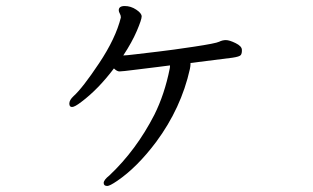

<svg xmlns="http://www.w3.org/2000/svg" viewBox="-20 -581 1040 637"><path d="M381 -523Q381 -530 377.5 -536Q374 -542 374 -547Q374 -561 394 -561Q414 -561 432 -549Q450 -537 450 -526.5Q450 -516 434 -478.5Q418 -441 389 -397Q398 -397 430.5 -401Q463 -405 506.5 -410Q550 -415 623 -426Q696 -437 707 -442.5Q718 -448 729.5 -448Q741 -448 761.5 -438Q782 -428 782.5 -416Q783 -404 779 -398.5Q775 -393 751 -389.5Q727 -386 612 -372V-368Q612 -362 610 -352Q581 -222 498 -110Q435 -26 369 19Q344 36 336 36Q324 36 324 26Q324 16 343 1Q432 -83 492 -200Q526 -268 543 -353Q544 -356 544 -364Q531 -362 505 -359Q479 -356 432 -350Q385 -344 376.5 -344Q368 -344 358 -354Q306 -285 250 -243Q228 -226 219 -226Q210 -226 210 -237.5Q210 -249 224 -262Q254 -289 309 -371.5Q364 -454 381 -523Z"/></svg>

Font: LXGW Bright TC
Style: Regular
Weight: 400
Designer: Christian Thalmann (Catharsis Fonts)
Foundry: LXGW / Christian Thalmann (Catharsis Fonts) / Fontworks Inc.
Version: Version 5.501